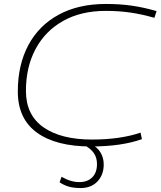

<svg xmlns="http://www.w3.org/2000/svg" viewBox="-20 -730 815 970"><path d="M440 10Q263 10 166.5 -60Q70 -130 70 -268Q70 -402 123 -501.5Q176 -601 276 -655.5Q376 -710 515 -710Q585 -710 645 -701.5Q705 -693 771 -674L760 -640Q697 -658 639 -666.5Q581 -675 514 -675Q389 -675 298.5 -624Q208 -573 159.5 -482Q111 -391 111 -271Q111 -149 199.5 -87Q288 -25 445 -25Q517 -25 579 -34Q641 -43 690 -60L697 -27Q593 10 440 10ZM281 191 291 163Q337 190 381 190Q422 190 446 166Q470 142 470 99Q470 66 453.5 42.5Q437 19 399 -1H440Q470 12 487 39Q504 66 504 101Q504 153 472.5 186.5Q441 220 387 220Q355 220 330 213.5Q305 207 281 191Z"/></svg>

Font: Georama Extended ExtraLight
Style: Italic
Weight: 200
Width: 7
Italic angle: -9°
Designer: Jean-Baptiste Levee
Foundry: Production Type
Version: Version 1.000